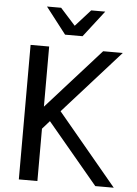

<svg xmlns="http://www.w3.org/2000/svg" viewBox="-61 -985 738 1031"><g transform="rotate(5 307.5 -469.0)"><path d="M591.8 0H492.2L219.2 -326.2L180.2 -282.2V0H80.1V-725.1H180.2V-400.9L471.2 -725.1H577.1L271.5 -384.3ZM307.1 -848.1 388.2 -938H463.9L354 -795.9H259.8L149.9 -938H226.1Z"/></g></svg>

Font: Aurulent Sans
Style: Regular
Weight: 400
Version: Version 2007.05.04